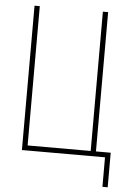

<svg xmlns="http://www.w3.org/2000/svg" viewBox="-58 -757 646 946"><g transform="rotate(5 265.0 -284.0)"><path d="M74 0V-714H100V-25H412V-714H438V-25H511V146H485V0Z"/></g></svg>

Font: Noto Sans Mono Condensed Thin
Style: Regular
Weight: 100
Width: 3
Designer: Monotype Design Team
Foundry: Monotype Imaging Inc.
Version: Version 2.014; ttfautohint (v1.8.4.7-5d5b)